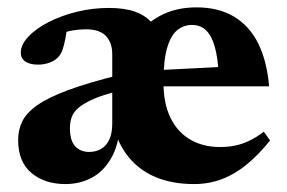

<svg xmlns="http://www.w3.org/2000/svg" viewBox="-20 -474 760 508"><path d="M207.5 -396.5Q191.5 -396.5 174 -393.8Q156.5 -391 142.5 -385L160 -419Q156.5 -389.5 152.8 -370.8Q149 -352 145 -341.2Q141 -330.5 135 -324Q127 -314.5 112.5 -308.8Q98 -303 81 -303Q59 -303 47 -311.2Q35 -319.5 35 -334.5Q35 -355.5 54.8 -376.8Q74.5 -398 108 -415.2Q141.5 -432.5 183 -442.8Q224.5 -453 268 -453Q309 -453 336.2 -443.5Q363.5 -434 379.5 -416Q395.5 -398 402.5 -373.5H339.5Q362 -410 403.5 -432.2Q445 -454.5 500 -454.5Q559 -454.5 600 -429.5Q641 -404.5 663.8 -357.8Q686.5 -311 692 -245.5H378.5L379 -287.5L626 -300L558.5 -277.5Q556.5 -321.5 548.2 -350.5Q540 -379.5 525.2 -393.8Q510.5 -408 488 -408Q466 -408 449 -394.2Q432 -380.5 422.2 -347.2Q412.5 -314 412.5 -256Q412.5 -200.5 431 -162.5Q449.5 -124.5 483.2 -104.8Q517 -85 562.5 -85Q584 -85 603 -89Q622 -93 640.5 -102Q659 -111 678 -125.5L694.5 -102.5Q666.5 -67 635.2 -40.8Q604 -14.5 569 -0.8Q534 13 493.5 13Q436 13 392.2 -5.2Q348.5 -23.5 320 -58.8Q291.5 -94 279 -144.5H298Q294 -89 273.5 -54.2Q253 -19.5 221.8 -3.2Q190.5 13 153.5 13Q98 13 63 -16.5Q28 -46 28 -103.5Q28 -130.5 39 -153Q50 -175.5 78.8 -195.8Q107.5 -216 160.8 -235.8Q214 -255.5 299 -276.5L301.5 -235Q256.5 -224.5 229.2 -212.8Q202 -201 188 -189Q174 -177 169.5 -163.5Q165 -150 165 -135Q165 -102 179 -87Q193 -72 216 -72Q233.5 -72 247.5 -80Q261.5 -88 269.2 -104.8Q277 -121.5 277 -148V-330.5Q277 -361 260.2 -378.8Q243.5 -396.5 207.5 -396.5Z"/></svg>

Font: Newsreader 24pt
Style: Bold
Weight: 700
Designer: Hugues Gentile
Foundry: Production Type
Version: Version 1.003